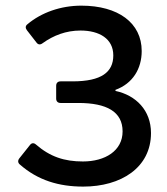

<svg xmlns="http://www.w3.org/2000/svg" viewBox="-20 -655 598 686"><path d="M50.8 -67.4C115.2 -10.7 190.4 11.7 277.3 11.7C412.1 11.7 519.5 -55.7 519.5 -179.7C519.5 -260.7 465.8 -314.5 392.6 -330.1V-334C454.1 -356.4 486.3 -409.2 486.3 -472.7C486.3 -573.2 402.3 -634.8 270.5 -634.8C197.3 -634.8 127.9 -610.4 78.1 -568.4C70.3 -562.5 70.3 -554.7 76.2 -546.9L110.4 -502.9C116.2 -495.1 124 -494.1 132.8 -501C170.9 -528.3 215.8 -545.9 267.6 -545.9C335 -545.9 384.8 -516.6 384.8 -457C384.8 -397.5 342.8 -364.3 239.3 -364.3H196.3C186.5 -364.3 180.7 -358.4 180.7 -348.6V-302.7C180.7 -293 186.5 -287.1 196.3 -287.1H259.8C361.3 -287.1 418 -255.9 418 -185.5C418 -116.2 355.5 -78.1 276.4 -78.1C210 -78.1 159.2 -94.7 108.4 -138.7C100.6 -145.5 92.8 -144.5 86.9 -136.7L48.8 -88.9C43 -81.1 43.9 -73.2 50.8 -67.4Z"/></svg>

Font: Ed Sans Neue Medium
Style: Regular
Weight: 500
Designer: Stephen Hutchings
Version: Version 1.004;PS 001.004;hotconv 1.0.88;makeotf.lib2.5.64775